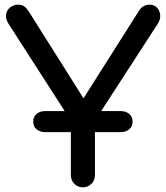

<svg xmlns="http://www.w3.org/2000/svg" viewBox="-20 -801 710 821"><path d="M334 0Q313 0 298 -15Q283 -30 283 -52V-285L16 -700Q3 -721 6 -739.5Q9 -758 23.5 -769.5Q38 -781 57 -781Q74 -781 84 -773.5Q94 -766 103 -752L357 -349H317L575 -756Q583 -768 594 -774.5Q605 -781 621 -781Q639 -781 651 -768.5Q663 -756 665 -737.5Q667 -719 655 -700L386 -285V-52Q386 -30 371 -15Q356 0 334 0ZM173 -236Q151 -236 136.5 -248Q122 -260 122 -281Q122 -302 136.5 -314Q151 -326 173 -326H495Q518 -326 532.5 -314Q547 -302 547 -281Q547 -260 532.5 -248Q518 -236 495 -236Z"/></svg>

Font: Comfortaa
Style: Bold
Weight: 700
Designer: Johan Aakerlund
Foundry: Johan Aakerlund
Version: Version 3.104; ttfautohint (v1.8.1.43-b0c9)